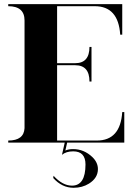

<svg xmlns="http://www.w3.org/2000/svg" viewBox="-20 -684 645 921"><path d="M19.5 -664.1H566.4V-517.6H556.6Q547.9 -654.3 434.6 -654.3H253.9V-380.9H340.8Q409.2 -380.9 409.2 -459H418.9V-293H409.2Q409.2 -371.1 340.8 -371.1H253.9V-9.8H444.3Q557.6 -9.8 566.4 -146.5H576.2V0H302.2L293.5 38.1Q308.6 31.2 330.6 31.2Q382.8 31.2 422.9 69.3Q449.7 95.2 449.7 127Q449.7 169.9 406.7 196.8Q374.5 216.8 333 216.8Q277.3 216.8 235.4 169.9L236.8 159.2Q280.3 206.5 325.2 206.5Q390.1 206.5 390.1 105Q390.1 42 331.1 42Q297.4 42 277.3 58.6L290.5 0H19.5V-9.8Q94.7 -9.8 97.7 -69.3V-585.9Q97.7 -654.3 19.5 -654.3Z"/></svg>

Font: spinweradC
Style: Bold
Weight: 700
Width: 7
Version: Version 0.3